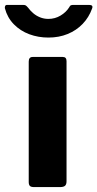

<svg xmlns="http://www.w3.org/2000/svg" viewBox="-62 -762 397 782"><path d="M209 -24Q209 -11 203 -5.5Q197 0 182 0H77Q64 0 59.5 -5Q55 -10 55 -21V-511Q55 -530 71 -530H194Q209 -530 209 -513ZM301 -742Q319 -742 313 -727Q300 -691 274.5 -664.5Q249 -638 213.5 -623.5Q178 -609 135 -609Q94 -609 57.5 -622.5Q21 -636 -5.5 -663Q-32 -690 -42 -728Q-43 -733 -41 -737.5Q-39 -742 -33 -742H32Q40 -742 43.5 -739.5Q47 -737 53 -730Q61 -719 73 -708.5Q85 -698 101 -691.5Q117 -685 135 -685Q162 -685 184.5 -698.5Q207 -712 219 -731Q223 -739 227 -740.5Q231 -742 236 -742Z"/></svg>

Font: Libre Franklin Thin
Style: Bold
Weight: 700
Version: Version 3.000